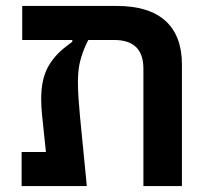

<svg xmlns="http://www.w3.org/2000/svg" viewBox="-20 -628 697 648"><path d="M53 -115H135L122 -239Q119 -269 119 -294Q119 -359 141 -400Q163 -441 203 -471L224 -487V-493H55V-608H373Q483 -608 538.5 -557.5Q594 -507 594 -410V0H464V-396Q464 -493 366 -493H278L273 -483Q259 -454 251 -423.5Q243 -393 243 -352Q243 -326 245 -296.5Q247 -267 250 -235L273 0H53Z"/></svg>

Font: IBM Plex Sans Hebrew SemiBold
Style: Regular
Weight: 600
Designer: Mike Abbink, Paul van der Laan, Pieter van Rosmalen, Yanek Iontef
Foundry: Bold Monday
Version: Version 1.2